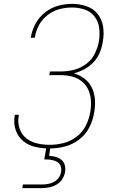

<svg xmlns="http://www.w3.org/2000/svg" viewBox="-20 -763 616 997"><path d="M237 8Q276 8 316 -2Q356 -12 390.5 -38Q425 -64 444 -102Q463 -140 469 -179Q475 -212 473 -245Q471 -278 457.5 -306.5Q444 -335 419.5 -354Q395 -373 364 -382Q393 -390 419.5 -404.5Q446 -419 467 -441.5Q488 -464 499 -492Q510 -520 514 -548Q521 -586 515.5 -624Q510 -662 487 -690.5Q464 -719 428.5 -731Q393 -743 354 -743Q318 -743 281.5 -733Q245 -723 214 -698.5Q183 -674 164.5 -640Q146 -606 140 -569V-567H160L161 -569Q166 -602 182.5 -632.5Q199 -663 227.5 -685Q256 -707 288.5 -715.5Q321 -724 354 -724Q388 -724 419.5 -713.5Q451 -703 471 -677Q491 -651 495 -617.5Q499 -584 494 -550Q488 -517 472.5 -485Q457 -453 427.5 -431Q398 -409 364 -400.5Q330 -392 297 -392H239L236 -373H293Q324 -373 352.5 -366Q381 -359 403.5 -341.5Q426 -324 438 -298Q450 -272 452 -242Q454 -212 449 -182Q443 -146 426 -111.5Q409 -77 377.5 -53Q346 -29 309.5 -20Q273 -11 237 -11Q204 -11 172 -18.5Q140 -26 116 -45.5Q92 -65 81.5 -96Q71 -127 77 -160Q77 -164 78 -167H57Q57 -163 56 -160Q50 -122 61.5 -87.5Q73 -53 100.5 -30.5Q128 -8 163.5 0Q199 8 237 8ZM96 214H196Q216 214 235.5 210Q255 206 273.5 195.5Q292 185 303.5 167Q315 149 318 129Q321 112 316.5 95Q312 78 299 67Q286 56 269 51.5Q252 47 235 46L242 0H221L210 65H221Q236 65 251 68Q266 71 278 78.5Q290 86 295 100Q300 114 297 130Q295 145 285.5 159Q276 173 261 181Q246 189 230.5 192Q215 195 199 195H99Z"/></svg>

Font: Iosevka Sparkle Thin Oblique
Style: Regular
Weight: 100
Italic angle: -9°
Designer: Belleve Invis
Foundry: Belleve Invis
Version: Version 4.5.0; ttfautohint (v1.8.3)